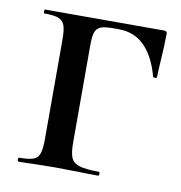

<svg xmlns="http://www.w3.org/2000/svg" viewBox="-61 -525 550 582"><g transform="rotate(10 214.5 -234.0)"><path d="M32 -12Q62 -12 76 -17Q90 -22 95 -36.5Q100 -51 100 -81V-387Q100 -417 95 -431Q90 -445 76 -450.5Q62 -456 32 -456Q30 -456 30 -462Q30 -468 32 -468H398Q408 -468 408 -460Q408 -429 403 -351L402 -325Q402 -322 396 -322Q390 -322 390 -325Q356 -448 263 -448H246Q219 -448 207 -443Q195 -438 190.5 -425.5Q186 -413 186 -386V-85Q186 -54 192.5 -39Q199 -24 218.5 -18Q238 -12 278 -12Q281 -12 281 -6Q281 0 278 0Q241 0 220 -1L143 -2L81 -1Q63 0 32 0Q30 0 30 -6Q30 -12 32 -12Z"/></g></svg>

Font: Cormorant SC SemiBold
Style: Regular
Weight: 600
Designer: Christian Thalmann (Catharsis Fonts)
Foundry: Catharsis Fonts
Version: Version 4.000